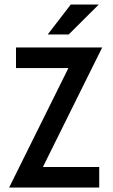

<svg xmlns="http://www.w3.org/2000/svg" viewBox="-20 -837 505 857"><path d="M193.1 -683.3H286.8L420.8 -816.7H295.8ZM20.8 0H422.9V-91.7H171.5L436.1 -625H51.4V-533.3H285.4Z"/></svg>

Font: Afacad Medium
Style: Regular
Weight: 500
Designer: Kristian Moeller
Foundry: Dicotype
Version: Version 1.000